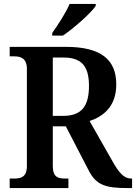

<svg xmlns="http://www.w3.org/2000/svg" viewBox="-20 -951 688 971"><path d="M244 -784V-771H298C355 -809 441 -886 464 -921V-931H332C313 -886 273 -825 244 -784ZM29 0H326V-48H310C274 -48 247 -55 247 -111V-312H313L428 -90C466 -15 514 0 623 0H648V-48H644C609 -48 584 -74 552 -130L433 -339C503 -362 568 -413 568 -524C568 -648 493 -714 313 -714H29V-666H51C83 -666 116 -658 116 -602V-111C116 -55 85 -48 51 -48H29ZM300 -365H247V-660H301C391 -660 430 -618 430 -517C430 -417 395 -365 300 -365Z"/></svg>

Font: Noto Serif Devanagari SemiCondensed SemiBold
Style: Regular
Weight: 600
Width: 4
Designer: Universal Thirst, Indian Type Foundry and the Monotype Design Team
Foundry: Monotype Imaging Inc.
Version: Version 2.004